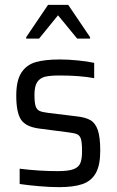

<svg xmlns="http://www.w3.org/2000/svg" viewBox="-20 -763 480 791"><path d="M47 0ZM61 -5V-68Q140 -58 218 -58Q262 -58 283 -66Q304 -74 311 -91Q318 -108 318 -140Q318 -175 313.5 -190Q309 -205 297.5 -210Q286 -215 260 -218L144 -233Q87 -240 67 -269.5Q47 -299 47 -369Q47 -431 68 -463.5Q89 -496 127 -507Q165 -518 227 -518Q261 -518 301 -514Q341 -510 368 -504V-441Q309 -452 226 -452Q187 -452 166 -447Q145 -442 133.5 -425Q122 -408 122 -373Q122 -341 126.5 -326.5Q131 -312 142 -306.5Q153 -301 178 -298L293 -284Q332 -280 352.5 -268Q373 -256 383 -227Q393 -198 393 -142Q393 -82 374.5 -49.5Q356 -17 319.5 -4.5Q283 8 223 8Q186 8 140 4Q94 0 61 -5ZM88 -604V-610L178 -743H261L351 -610V-604H298L219 -700L141 -604Z"/></svg>

Font: Assailand
Style: Regular
Weight: 400
Designer: Hector Gatti with collaboration of the Omnibus-Type team
Foundry: Omnibus-Type
Version: Version 0.072;October 19, 2019;FontCreator 12.0.0.2547 64-bi